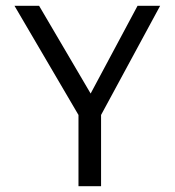

<svg xmlns="http://www.w3.org/2000/svg" viewBox="-20 -643 603 663"><path d="M251 0V-246L30 -623H115L293 -320L455 -623H533L329 -246V0Z"/></svg>

Font: Inconsolata SemiExpanded
Style: Regular
Weight: 400
Width: 6
Monospace: yes
Designer: Raph Levien, Cyreal, Brenton Simpson
Foundry: Raph Levien, Cyreal, Google
Version: Version 3.100; ttfautohint (v1.8.4.7-5d5b)